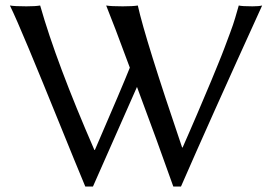

<svg xmlns="http://www.w3.org/2000/svg" viewBox="-20 -668 991 698"><path d="M644 -132Q647 -139 668.5 -188Q690 -237 695.5 -250.5Q701 -264 720.5 -309.5Q740 -355 748 -374.5Q756 -394 772 -433Q788 -472 796.5 -495Q805 -518 816.5 -548.5Q828 -579 835 -603Q842 -627 848 -648Q860 -645 898 -645Q921 -645 933 -648Q739 -222 638 10H610Q552 -154 478 -352L318 10H290Q257 -69 194 -224.5Q131 -380 84.5 -491.5Q38 -603 16 -648Q33 -645 76 -645Q109 -645 126 -648Q185 -440 323 -123H325Q425 -354 452 -422Q391 -587 366 -648Q383 -645 426 -645Q464 -645 481 -648Q508 -526 642 -132Z"/></svg>

Font: Libertinus Sans
Style: Regular
Weight: 400
Designer: Philipp H. Poll
Foundry: Khaled Hosny
Version: Version 6.1